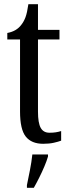

<svg xmlns="http://www.w3.org/2000/svg" viewBox="-20 -679 331 920"><path d="M187 10Q131 10 103.5 -24.5Q76 -59 76 -145V-490H15V-521Q59 -529 82 -560Q94 -575 102 -596Q110 -617 116 -659H162V-536H265V-490H162V-144Q162 -90 175 -66.5Q188 -43 217 -43Q234 -43 247 -45Q260 -47 273 -51V-5Q260 0 238 5Q216 10 187 10ZM109 208Q116 174 123.5 136Q131 98 135 61H210V71Q204 92 192.5 119Q181 146 167.5 173Q154 200 142 221H109Z"/></svg>

Font: Noto Serif Bengali ExtraCondensed
Style: Regular
Weight: 400
Width: 2
Designer: Juan Bruce, Universal Thirst, Indian Type Foundry and the Monotype Design Team.
Foundry: Monotype Imaging Inc.
Version: Version 2.003; ttfautohint (v1.8.4.7-5d5b)